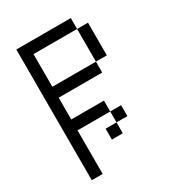

<svg xmlns="http://www.w3.org/2000/svg" viewBox="-181 -727 863 954"><g transform="rotate(-30 250.0 -250.0)"><path d="M375 -562.5H125V-375H375V-312.5H125V-187.5H312.5V-125H125V125H62.5V-625H375ZM250 -62.5H312.5V0H250ZM312.5 -125H375V-62.5H312.5ZM375 -562.5H437.5V-375H375Z"/></g></svg>

Font: 寒蝉点阵体 16px
Style: Regular
Weight: 400
Designer: Designed by Warren2060
Foundry: ChillType
Version: Version 1.000